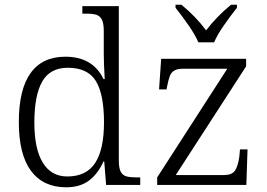

<svg xmlns="http://www.w3.org/2000/svg" viewBox="-20 -786 1135 816"><path d="M60 -267Q60 -406 110 -475.5Q160 -545 258 -545Q374 -545 420 -450H425Q421 -520 421 -557V-655Q421 -687 413 -702.5Q405 -718 390 -723Q375 -728 346 -728H330V-760H485V-103Q485 -72 493 -56.5Q501 -41 517 -36.5Q533 -32 565 -32H576V0H431L423 -100H420Q396 -47 358 -18.5Q320 10 261 10Q164 10 112 -59.5Q60 -129 60 -267ZM422 -266Q422 -385 387.5 -441.5Q353 -498 268 -498Q193 -498 159.5 -439.5Q126 -381 126 -265Q126 -153 162 -94.5Q198 -36 266 -36Q347 -36 384.5 -93.5Q422 -151 422 -266ZM648 -32 946 -494H760Q735 -494 721.5 -486.5Q708 -479 702 -463.5Q696 -448 690 -418L688 -406H656L665 -536H1026V-504L727 -42H932Q965 -42 978 -60Q991 -78 997 -119L1000 -151H1032L1027 0H648ZM726 -753V-766H751Q811 -717 856 -657Q900 -715 962 -766H987V-753Q959 -718 931 -677.5Q903 -637 890 -606H823Q810 -637 782 -677.5Q754 -718 726 -753Z"/></svg>

Font: Noto Serif Light
Style: Regular
Weight: 300
Designer: Monotype Design Team
Foundry: Monotype Imaging Inc.
Version: Version 1.001